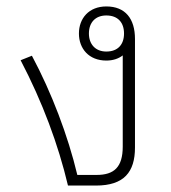

<svg xmlns="http://www.w3.org/2000/svg" viewBox="-20 -576 530 596"><path d="M399 -118V-455C399 -518 369 -556 310 -556C256 -556 225 -519 225 -472C225 -425 256 -388 310 -388C331 -388 348 -394 361 -404V-121C361 -57 334 -33 280 -33H220C191 -155 140 -289 79 -403L44 -389C112 -259 161 -127 191 0H278C365 0 399 -42 399 -118ZM310 -416C276 -416 256 -439 256 -472C256 -506 276 -528 310 -528C346 -528 365 -506 365 -472C365 -438 346 -416 310 -416Z"/></svg>

Font: Noto Sans Thai Looped ExtraLight
Style: Regular
Weight: 200
Designer: Sasikarn Vongin, Ben Mitchell
Foundry: The Fontpad Ltd
Version: Version 1.001